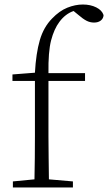

<svg xmlns="http://www.w3.org/2000/svg" viewBox="-20 -831 479 851"><path d="M35.2 -501 134.8 -508.8Q139.6 -595.2 156.5 -653.1Q173.3 -710.9 210.9 -749Q243.2 -782.7 278.3 -796.9Q313.5 -811 347.2 -811Q380.9 -811 406.5 -798.3Q432.1 -785.6 439 -764.2Q438.5 -749.5 427 -740.2Q415.5 -731 397 -731Q378.9 -731 363 -739.3Q347.2 -747.6 327.1 -765.1L306.2 -782.2Q269.5 -769.5 243.2 -733.9Q219.7 -702.6 206.5 -652.1Q193.4 -601.6 194.8 -506.8H356.9V-472.2H194.8V-226.1Q194.8 -178.2 195.6 -130.6Q196.3 -83 196.8 -36.1L303.2 -26.9V0H37.1V-26.9L132.8 -36.1Q133.8 -83 134.3 -130.6Q134.8 -178.2 134.8 -226.1V-472.2H35.2Z"/></svg>

Font: Source Han Serif CN ExtraLight
Style: Regular
Weight: 250
Designer: Ryoko NISHIZUKA  (kana & ideographs); Frank Grießhammer (Latin, Greek & Cyrillic); Wenlong ZHANG  (bopomofo); Sandoll Co
Foundry: Adobe Systems Incorporated
Version: Version 1.001;PS 1.001;hotconv 16.6.54;makeotf.lib2.5.65590